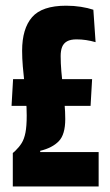

<svg xmlns="http://www.w3.org/2000/svg" viewBox="-20 -670 395 690"><path d="M21.5 -289.5 27 -385.5H311L305.5 -289.5ZM124.5 -123.5H334.5V0H26V-120L35 -128Q49 -141.5 58 -156Q67 -170.5 71.5 -193.5Q76 -216.5 76 -255Q76 -282.5 73.5 -312Q71 -341.5 67.8 -371.8Q64.5 -402 62 -431.2Q59.5 -460.5 59.5 -487.5Q59.5 -567 95.2 -608.2Q131 -649.5 217.5 -649.5Q245.5 -649.5 270.8 -645.5Q296 -641.5 315.5 -635L323.5 -518.5Q306 -523.5 289.2 -526Q272.5 -528.5 255 -528.5Q233.5 -528.5 221 -521.5Q208.5 -514.5 203.2 -501.2Q198 -488 198 -468.5Q198 -442.5 200.5 -413.2Q203 -384 206.2 -354.5Q209.5 -325 212 -296.5Q214.5 -268 214.5 -242Q214.5 -186.5 191.2 -162.5Q168 -138.5 124.5 -128Z"/></svg>

Font: Anek Latin Condensed
Style: Bold
Weight: 700
Width: 3
Designer: Yesha Goshar
Foundry: Ek Type
Version: Version 1.003